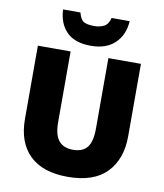

<svg xmlns="http://www.w3.org/2000/svg" viewBox="-101 -1030 958 1121"><g transform="rotate(10 378.5 -469.0)"><path d="M684 -284Q684 -149 607.5 -69.5Q531 10 376 10Q228 10 150.5 -65.5Q73 -141 73 -280V-714H267V-295Q267 -219 295.5 -185Q324 -151 379 -151Q438 -151 464.5 -185.5Q491 -220 491 -296V-714H684ZM576 -948Q571 -866 519.5 -816.5Q468 -767 377 -767Q282 -767 233.5 -815.5Q185 -864 181 -948H284Q295 -906 315.5 -895Q336 -884 377 -884Q409 -884 434 -896.5Q459 -909 469 -948Z"/></g></svg>

Font: Noto Sans Cherokee Black
Style: Regular
Weight: 900
Designer: Monotype Design Team
Foundry: Monotype Imaging Inc.
Version: Version 2.001; ttfautohint (v1.8.4.7-5d5b)